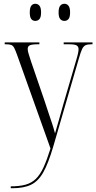

<svg xmlns="http://www.w3.org/2000/svg" viewBox="-20 -761 511 1019"><path d="M37 228Q84 228 116 219Q148 210 170.5 188Q193 166 211 127Q229 88 248 27L71 -469Q62 -494 55.5 -506.5Q49 -519 39.5 -522.5Q30 -526 11 -526H5V-536H189V-526H182Q149 -526 138 -520.5Q127 -515 127 -501Q127 -491 132 -475Q137 -459 145 -434L215 -230Q229 -187 239 -157.5Q249 -128 257 -104Q265 -80 272 -53Q281 -82 292 -122Q303 -162 315 -204L383 -437Q390 -459 393.5 -475Q397 -491 397 -500Q397 -513 387.5 -519.5Q378 -526 346 -526H318V-536H471V-526H465Q445 -526 434 -521Q423 -516 415.5 -500Q408 -484 399 -452L262 19Q236 107 209.5 154Q183 201 144.5 219.5Q106 238 45 238H37ZM322 -650Q308 -650 299.5 -660Q291 -670 291 -695Q291 -720 299.5 -730.5Q308 -741 322 -741Q335 -741 343.5 -730.5Q352 -720 352 -695Q352 -670 343.5 -660Q335 -650 322 -650ZM167 -650Q154 -650 146 -660Q138 -670 138 -695Q138 -720 146 -730.5Q154 -741 167 -741Q181 -741 189.5 -730.5Q198 -720 198 -695Q198 -670 189.5 -660Q181 -650 167 -650Z"/></svg>

Font: Noto Serif Display Condensed Light
Style: Regular
Weight: 300
Width: 3
Designer: Monotype Design Team
Foundry: Monotype Imaging Inc.
Version: Version 2.009